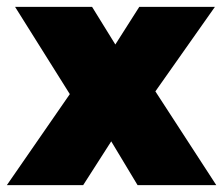

<svg xmlns="http://www.w3.org/2000/svg" viewBox="-22 -541 652 561"><path d="M-2 0 182 -266 22 -521H247L315 -411L385 -521H606L432 -274L610 0H380L303 -128L221 0Z"/></svg>

Font: REM ExtraBold
Style: Regular
Weight: 800
Designer: Octavio Pardo
Foundry: Ashler Design
Version: Version 1.005;gftools[0.9.28]